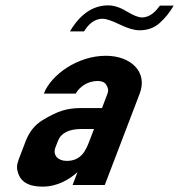

<svg xmlns="http://www.w3.org/2000/svg" viewBox="-20 -690 711 716"><path d="M269 -48 250.7 0H370.7L501 -341C532.1 -422.2 467.3 -482 374.9 -482C267.5 -482 169.7 -409.5 143.5 -341H262.3C275.3 -364.3 305.2 -388 344 -388C359.8 -388 370.5 -383.3 376.1 -374C387.5 -355 383.5 -347.5 376 -328L360.4 -287H280.4C255.4 -287 232.7 -283.8 212.4 -277.5C192 -271.2 167.5 -259.3 138.8 -242C110.1 -224.7 89 -198.3 75.5 -163L54.9 -109C47.7 -90.3 38.9 -70.7 46.1 -50C55.1 -12.7 85.9 6 138.4 6C195.1 6 238.7 -21.2 269 -48ZM285.6 -209H330.6L313 -163C300.2 -129.4 283 -90 228.8 -90C195.6 -90 175.9 -111.9 186.7 -140L195.9 -164C207.7 -194.9 237.9 -209 285.6 -209ZM509.5 -625C496.2 -625 477.2 -632.5 452.5 -647.5C427.8 -662.5 404.7 -670 383 -670C310.8 -670 265.4 -615.3 240.9 -573H293.4C306.7 -593.9 327.4 -620 362.6 -620C376 -620 397.4 -612.8 426.9 -598.5C456.4 -584.2 480.8 -577 500 -577C530 -577 555.1 -586 575.3 -604C595.5 -622 612.9 -643.7 627.6 -669H576.4C563.1 -650.8 541.3 -625 509.5 -625Z"/></svg>

Font: Din Kursivschrift
Style: Breit
Weight: 400
Version: Version 1.089